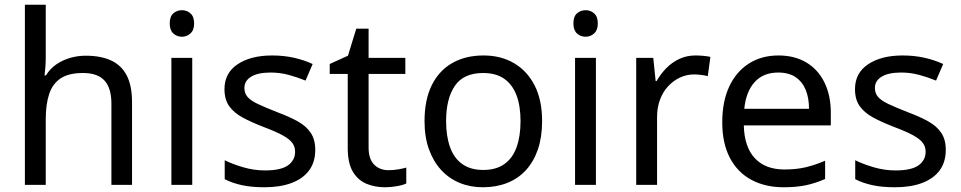

<svg xmlns="http://www.w3.org/2000/svg" viewBox="-20 -780 4055 810"><path d="M173 -537Q173 -518 171.5 -498Q170 -478 168 -462H174Q191 -490 217 -508Q243 -526 275 -535.5Q307 -545 341 -545Q406 -545 449.5 -524.5Q493 -504 515 -461Q537 -418 537 -349V0H450V-343Q450 -408 421 -440Q392 -472 330 -472Q270 -472 236 -449.5Q202 -427 187.5 -383.5Q173 -340 173 -277V0H85V-760H173Z M791 -536V0H703V-536ZM748 -737Q768 -737 783.5 -723.5Q799 -710 799 -681Q799 -653 783.5 -639Q768 -625 748 -625Q726 -625 711 -639Q696 -653 696 -681Q696 -710 711 -723.5Q726 -737 748 -737Z M1310 -148Q1310 -96 1284 -61Q1258 -26 1210 -8Q1162 10 1096 10Q1040 10 999.5 1Q959 -8 928 -24V-104Q960 -88 1005.5 -74.5Q1051 -61 1098 -61Q1165 -61 1195 -82.5Q1225 -104 1225 -140Q1225 -160 1214 -176Q1203 -192 1174.5 -208Q1146 -224 1093 -244Q1041 -264 1004 -284Q967 -304 947 -332Q927 -360 927 -404Q927 -472 982.5 -509Q1038 -546 1128 -546Q1177 -546 1219.5 -536.5Q1262 -527 1299 -510L1269 -440Q1235 -454 1198 -464Q1161 -474 1122 -474Q1068 -474 1039.5 -456.5Q1011 -439 1011 -409Q1011 -387 1024 -371.5Q1037 -356 1067.5 -341.5Q1098 -327 1149 -307Q1200 -288 1236 -268Q1272 -248 1291 -219.5Q1310 -191 1310 -148Z M1619 -62Q1639 -62 1660 -65.5Q1681 -69 1694 -73V-6Q1680 1 1654 5.5Q1628 10 1604 10Q1562 10 1526.5 -4.5Q1491 -19 1469 -55Q1447 -91 1447 -156V-468H1371V-510L1448 -545L1483 -659H1535V-536H1690V-468H1535V-158Q1535 -109 1558.5 -85.5Q1582 -62 1619 -62Z M2267 -269Q2267 -202 2249.5 -150.5Q2232 -99 2199.5 -63Q2167 -27 2120.5 -8.5Q2074 10 2017 10Q1964 10 1919 -8.5Q1874 -27 1841 -63Q1808 -99 1789.5 -150.5Q1771 -202 1771 -269Q1771 -358 1801 -419.5Q1831 -481 1887 -513.5Q1943 -546 2020 -546Q2093 -546 2148.5 -513.5Q2204 -481 2235.5 -419.5Q2267 -358 2267 -269ZM1862 -269Q1862 -206 1878.5 -159.5Q1895 -113 1930 -88Q1965 -63 2019 -63Q2073 -63 2108 -88Q2143 -113 2159.5 -159.5Q2176 -206 2176 -269Q2176 -333 2159 -378Q2142 -423 2107.5 -447.5Q2073 -472 2018 -472Q1936 -472 1899 -418Q1862 -364 1862 -269Z M2494 -536V0H2406V-536ZM2451 -737Q2471 -737 2486.5 -723.5Q2502 -710 2502 -681Q2502 -653 2486.5 -639Q2471 -625 2451 -625Q2429 -625 2414 -639Q2399 -653 2399 -681Q2399 -710 2414 -723.5Q2429 -737 2451 -737Z M2914 -546Q2929 -546 2946.5 -544.5Q2964 -543 2977 -540L2966 -459Q2953 -462 2937.5 -464Q2922 -466 2908 -466Q2877 -466 2849 -453Q2821 -440 2799 -416.5Q2777 -393 2764.5 -360Q2752 -327 2752 -286V0H2664V-536H2736L2746 -438H2750Q2767 -468 2791 -492.5Q2815 -517 2846 -531.5Q2877 -546 2914 -546Z M3264 -546Q3333 -546 3382.5 -516Q3432 -486 3458.5 -431.5Q3485 -377 3485 -304V-251H3118Q3120 -160 3164.5 -112.5Q3209 -65 3289 -65Q3340 -65 3379.5 -74.5Q3419 -84 3461 -102V-25Q3420 -7 3380 1.5Q3340 10 3285 10Q3209 10 3150.5 -21Q3092 -52 3059.5 -113.5Q3027 -175 3027 -264Q3027 -352 3056.5 -415Q3086 -478 3139.5 -512Q3193 -546 3264 -546ZM3263 -474Q3200 -474 3163.5 -433.5Q3127 -393 3120 -321H3393Q3393 -367 3379 -401Q3365 -435 3336.5 -454.5Q3308 -474 3263 -474Z M3970 -148Q3970 -96 3944 -61Q3918 -26 3870 -8Q3822 10 3756 10Q3700 10 3659.5 1Q3619 -8 3588 -24V-104Q3620 -88 3665.5 -74.5Q3711 -61 3758 -61Q3825 -61 3855 -82.5Q3885 -104 3885 -140Q3885 -160 3874 -176Q3863 -192 3834.5 -208Q3806 -224 3753 -244Q3701 -264 3664 -284Q3627 -304 3607 -332Q3587 -360 3587 -404Q3587 -472 3642.5 -509Q3698 -546 3788 -546Q3837 -546 3879.5 -536.5Q3922 -527 3959 -510L3929 -440Q3895 -454 3858 -464Q3821 -474 3782 -474Q3728 -474 3699.5 -456.5Q3671 -439 3671 -409Q3671 -387 3684 -371.5Q3697 -356 3727.5 -341.5Q3758 -327 3809 -307Q3860 -288 3896 -268Q3932 -248 3951 -219.5Q3970 -191 3970 -148Z"/></svg>

Font: uhindi25
Style: Book
Weight: 400
Designer: Jelle Bosma - Monotype Design Team
Foundry: Monotype Imaging Inc.
Version: Version 2.003